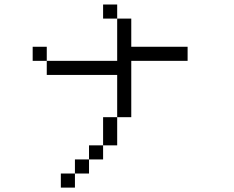

<svg xmlns="http://www.w3.org/2000/svg" viewBox="-20 -770 1040 852"><path d="M500 -687.5H437.5V-750H500ZM125 -562.5H187.5V-500H125ZM187.5 -500H500V-687.5H562.5V-562.5H812.5V-500H562.5V-250H500V-437.5H187.5ZM250 0H312.5V62.5H250ZM312.5 -62.5H375V0H312.5ZM375 -125H437.5V-62.5H375ZM437.5 -250H500V-125H437.5Z"/></svg>

Font: 寒蝉点阵体 16px
Style: Regular
Weight: 400
Designer: Designed by Warren2060
Foundry: ChillType
Version: Version 1.000